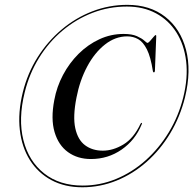

<svg xmlns="http://www.w3.org/2000/svg" viewBox="-20 -748 798 792"><path d="M319.5 24.5Q247 24.5 192 -5Q137 -34.5 103.5 -87.5Q70 -140.5 61.8 -212Q53.5 -283.5 74 -367Q93.5 -446 135.2 -512Q177 -578 234.8 -626.5Q292.5 -675 361.5 -701.5Q430.5 -728 505 -728Q598.5 -728 661.5 -678.8Q724.5 -629.5 747.2 -543.2Q770 -457 743 -346Q723 -266 682.2 -198.2Q641.5 -130.5 585 -80.5Q528.5 -30.5 460.8 -3Q393 24.5 319.5 24.5ZM321 17.5Q392.5 17.5 458.8 -9.8Q525 -37 580.5 -86.5Q636 -136 676.2 -202.2Q716.5 -268.5 736 -346.5Q756 -427.5 747.8 -495.8Q739.5 -564 707.5 -614.5Q675.5 -665 623.5 -693Q571.5 -721 503.5 -721Q429 -721 361.5 -695Q294 -669 237.5 -621.5Q181 -574 141 -509.2Q101 -444.5 82 -367.5Q54.5 -257 76.5 -170Q98.5 -83 162 -32.8Q225.5 17.5 321 17.5ZM564.5 -235Q538 -170 481.8 -131Q425.5 -92 355 -92Q300 -92 260.5 -120.5Q221 -149 205 -203.5Q189 -258 204 -335.5Q214 -390 240 -439Q266 -488 304.2 -526Q342.5 -564 389.8 -586Q437 -608 490 -608Q524 -608 544.8 -598.8Q565.5 -589.5 575.5 -580.2Q585.5 -571 588 -571Q592 -571 599.2 -579.2Q606.5 -587.5 613.2 -595.5Q620 -603.5 622 -603.5Q625 -603.5 624.5 -597.5L619 -456Q618.5 -450.5 616 -449.5Q611.5 -448.5 610.5 -455.5Q601.5 -513.5 586 -544.2Q570.5 -575 550 -586.5Q529.5 -598 505 -598Q455.5 -598 412.8 -564.2Q370 -530.5 339.5 -473.2Q309 -416 295.5 -345.5Q280 -267.5 290.5 -219.2Q301 -171 331 -148.8Q361 -126.5 404 -126.5Q446.5 -126.5 489 -152Q531.5 -177.5 559.5 -237Q562.5 -242 564.5 -241Q567 -240 564.5 -235Z"/></svg>

Font: Fraunces 144pt
Style: Italic
Weight: 400
Italic angle: -16°
Version: Version 1.000;[b76b70a41]